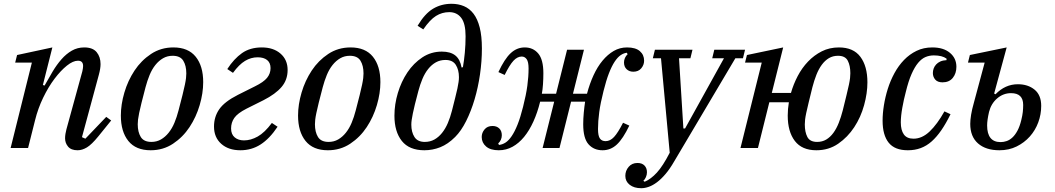

<svg xmlns="http://www.w3.org/2000/svg" viewBox="-20 -780 5560 1012"><path d="M389 12Q355 12 339 -7Q323 -26 323 -51Q323 -62 325 -74.5Q327 -87 330 -98L414 -404Q416 -413 417 -420Q418 -427 418 -432Q418 -460 391 -460Q365 -460 332.5 -434Q300 -408 267.5 -365Q235 -322 207.5 -265Q180 -208 165 -147L128 0H36L148 -450H60L70 -490L256 -530L206 -332L215 -329Q236 -367 257.5 -403Q279 -439 304 -467.5Q329 -496 358.5 -513Q388 -530 424 -530Q469 -530 489.5 -505Q510 -480 510 -442Q510 -419 501 -386L412 -57L430 -49L540 -164L566 -145L498 -61Q463 -18 438 -3Q413 12 389 12Z M778 -32Q806 -32 828.5 -45Q851 -58 869 -80.5Q887 -103 899.5 -133Q912 -163 921 -198Q934 -247 942 -279.5Q950 -312 954.5 -333.5Q959 -355 960.5 -368.5Q962 -382 962 -393Q962 -434 946 -460Q930 -486 890 -486Q862 -486 839.5 -473Q817 -460 799 -437.5Q781 -415 768.5 -384.5Q756 -354 747 -320Q734 -271 726 -238.5Q718 -206 713.5 -184.5Q709 -163 707.5 -149.5Q706 -136 706 -125Q706 -84 722 -58Q738 -32 778 -32ZM774 12Q696 12 656.5 -37Q617 -86 617 -171Q617 -229 635.5 -292Q654 -355 689 -408Q724 -461 776 -495.5Q828 -530 894 -530Q972 -530 1011.5 -481Q1051 -432 1051 -347Q1051 -289 1032.5 -226Q1014 -163 979 -110Q944 -57 892 -22.5Q840 12 774 12Z M1247 12Q1184 12 1146 -22Q1108 -56 1108 -113Q1108 -164 1135.5 -204Q1163 -244 1234 -280L1324 -325Q1369 -347 1387.5 -369.5Q1406 -392 1406 -421Q1406 -449 1388 -463.5Q1370 -478 1338 -478Q1303 -478 1271.5 -459Q1240 -440 1208 -396L1178 -416Q1213 -470 1255.5 -500Q1298 -530 1360 -530Q1421 -530 1458.5 -497.5Q1496 -465 1496 -411Q1496 -359 1464 -321.5Q1432 -284 1369 -252L1279 -207Q1232 -183 1215 -158.5Q1198 -134 1198 -103Q1198 -72 1217 -56Q1236 -40 1266 -40Q1302 -40 1338.5 -60.5Q1375 -81 1413 -132L1443 -112Q1401 -49 1353.5 -18.5Q1306 12 1247 12Z M1712 -32Q1740 -32 1762.5 -45Q1785 -58 1803 -80.5Q1821 -103 1833.5 -133Q1846 -163 1855 -198Q1868 -247 1876 -279.5Q1884 -312 1888.5 -333.5Q1893 -355 1894.5 -368.5Q1896 -382 1896 -393Q1896 -434 1880 -460Q1864 -486 1824 -486Q1796 -486 1773.5 -473Q1751 -460 1733 -437.5Q1715 -415 1702.5 -384.5Q1690 -354 1681 -320Q1668 -271 1660 -238.5Q1652 -206 1647.5 -184.5Q1643 -163 1641.5 -149.5Q1640 -136 1640 -125Q1640 -84 1656 -58Q1672 -32 1712 -32ZM1708 12Q1630 12 1590.5 -37Q1551 -86 1551 -171Q1551 -229 1569.5 -292Q1588 -355 1623 -408Q1658 -461 1710 -495.5Q1762 -530 1828 -530Q1906 -530 1945.5 -481Q1985 -432 1985 -347Q1985 -289 1966.5 -226Q1948 -163 1913 -110Q1878 -57 1826 -22.5Q1774 12 1708 12Z M2217 12Q2137 12 2098 -37Q2059 -86 2059 -170Q2059 -230 2077 -290Q2095 -350 2127.5 -398.5Q2160 -447 2206 -477.5Q2252 -508 2309 -508Q2354 -508 2379.5 -488Q2405 -468 2413 -424L2420 -426Q2426 -460 2430 -502Q2434 -544 2434 -589Q2434 -656 2411 -686Q2388 -716 2348 -716Q2310 -716 2278 -696Q2246 -676 2211 -625L2181 -644Q2219 -708 2262.5 -734Q2306 -760 2360 -760Q2396 -760 2425.5 -747.5Q2455 -735 2476 -707.5Q2497 -680 2508.5 -635Q2520 -590 2520 -524Q2520 -457 2510 -388Q2500 -319 2481.5 -256.5Q2463 -194 2437 -142Q2411 -90 2379 -58Q2341 -20 2300.5 -4Q2260 12 2217 12ZM2219 -32Q2247 -32 2269.5 -44.5Q2292 -57 2310 -79.5Q2328 -102 2340.5 -131.5Q2353 -161 2362 -196Q2372 -237 2379.5 -265.5Q2387 -294 2391 -314Q2395 -334 2397 -347.5Q2399 -361 2399 -373Q2399 -412 2382.5 -438Q2366 -464 2328 -464Q2300 -464 2277.5 -451.5Q2255 -439 2237 -416.5Q2219 -394 2206.5 -364Q2194 -334 2185 -300Q2174 -259 2167 -230.5Q2160 -202 2156 -182Q2152 -162 2150 -148.5Q2148 -135 2148 -123Q2148 -84 2164.5 -58Q2181 -32 2219 -32Z M2609 12Q2565 12 2542 -8Q2519 -28 2519 -58Q2519 -80 2534 -98Q2549 -116 2576 -116Q2598 -116 2611.5 -103Q2625 -90 2625 -67Q2625 -55 2620 -43.5Q2615 -32 2606 -24L2610 -16Q2628 -18 2644.5 -28.5Q2661 -39 2677 -62.5Q2693 -86 2708 -123.5Q2723 -161 2737 -217Q2753 -280 2759.5 -328Q2766 -376 2766 -419Q2766 -454 2756 -468Q2746 -482 2730 -482Q2707 -482 2686.5 -460Q2666 -438 2640 -385L2607 -400Q2639 -469 2671.5 -499.5Q2704 -530 2746 -530Q2790 -530 2817 -498Q2844 -466 2844 -394Q2844 -365 2842 -335.5Q2840 -306 2836 -286H2911L2969 -518H3058L3000 -286H3074Q3088 -339 3108.5 -383.5Q3129 -428 3156 -460.5Q3183 -493 3215 -511.5Q3247 -530 3285 -530Q3330 -530 3352.5 -510.5Q3375 -491 3375 -460Q3375 -438 3360 -420Q3345 -402 3318 -402Q3297 -402 3283 -415Q3269 -428 3269 -451Q3269 -463 3274 -474.5Q3279 -486 3288 -494L3284 -502Q3267 -500 3251 -489Q3235 -478 3219.5 -454.5Q3204 -431 3189.5 -393.5Q3175 -356 3161 -300Q3145 -237 3138.5 -189Q3132 -141 3132 -100Q3132 -64 3142 -50Q3152 -36 3172 -36Q3196 -36 3216.5 -58Q3237 -80 3264 -133L3297 -118Q3264 -49 3231.5 -18.5Q3199 12 3156 12Q3110 12 3082 -19.5Q3054 -51 3054 -125Q3054 -154 3057 -186Q3060 -218 3064 -244H2990L2929 0H2840L2901 -244H2827Q2813 -187 2791.5 -139.5Q2770 -92 2742.5 -58.5Q2715 -25 2681.5 -6.5Q2648 12 2609 12Z M3360 212Q3322 212 3299 194Q3276 176 3276 147Q3276 120 3293.5 99.5Q3311 79 3340 79Q3364 79 3377 92.5Q3390 106 3390 128Q3390 141 3384.5 153.5Q3379 166 3371 173L3378 178Q3411 164 3442.5 129.5Q3474 95 3510 25L3464 -473H3421L3432 -518H3630L3619 -473H3559L3582 -103H3591L3796 -473H3734L3745 -518H3907L3896 -473H3856L3534 70Q3511 110 3488 137Q3465 164 3443 180.5Q3421 197 3400 204.5Q3379 212 3360 212Z M4283 12Q4207 12 4169.5 -37Q4132 -86 4132 -171Q4132 -205 4138 -241H4035L3975 0H3883L3995 -450H3907L3917 -490L4108 -530L4048 -290H4149Q4162 -336 4184.5 -379Q4207 -422 4239 -455.5Q4271 -489 4311.5 -509.5Q4352 -530 4402 -530Q4478 -530 4515 -480.5Q4552 -431 4552 -346Q4552 -289 4534.5 -225.5Q4517 -162 4482.5 -109.5Q4448 -57 4398 -22.5Q4348 12 4283 12ZM4287 -32Q4314 -32 4335 -44.5Q4356 -57 4372.5 -79.5Q4389 -102 4401 -132.5Q4413 -163 4422 -198Q4434 -247 4442 -279.5Q4450 -312 4454.5 -333.5Q4459 -355 4460.5 -368.5Q4462 -382 4462 -394Q4462 -434 4448.5 -460Q4435 -486 4397 -486Q4370 -486 4349 -473.5Q4328 -461 4311.5 -438.5Q4295 -416 4283 -385.5Q4271 -355 4262 -320Q4250 -271 4242 -238.5Q4234 -206 4229.5 -184.5Q4225 -163 4223.5 -149.5Q4222 -136 4222 -124Q4222 -84 4235.5 -58Q4249 -32 4287 -32Z M4765 12Q4696 12 4664 -28Q4632 -68 4632 -144Q4632 -182 4639 -225.5Q4646 -269 4659.5 -312Q4673 -355 4694.5 -394.5Q4716 -434 4745 -464Q4774 -494 4811 -512Q4848 -530 4894 -530Q4953 -530 4987 -501.5Q5021 -473 5021 -428Q5021 -393 5002 -369.5Q4983 -346 4948 -346Q4922 -346 4909.5 -360.5Q4897 -375 4897 -395Q4897 -407 4901 -418.5Q4905 -430 4914 -440Q4923 -450 4936.5 -456Q4950 -462 4969 -463V-471Q4946 -488 4902 -488Q4879 -488 4858.5 -479.5Q4838 -471 4819.5 -449Q4801 -427 4784.5 -389.5Q4768 -352 4754 -294Q4744 -257 4736 -212.5Q4728 -168 4728 -135Q4728 -94 4744 -71.5Q4760 -49 4795 -49Q4840 -49 4880 -87Q4920 -125 4958 -193L4990 -178Q4966 -129 4941.5 -93.5Q4917 -58 4890.5 -34.5Q4864 -11 4833 0.5Q4802 12 4765 12Z M5248 12Q5176 12 5135 -24Q5094 -60 5094 -127Q5094 -147 5098.5 -175Q5103 -203 5113 -238L5170 -450H5082L5092 -490L5286 -530L5220 -287L5227 -283Q5278 -336 5345 -336Q5398 -336 5433 -307.5Q5468 -279 5468 -222Q5468 -177 5452.5 -135Q5437 -93 5408 -60.5Q5379 -28 5338.5 -8Q5298 12 5248 12ZM5254 -31Q5270 -31 5286 -36.5Q5302 -42 5316.5 -55.5Q5331 -69 5343 -91.5Q5355 -114 5363 -147Q5369 -171 5371 -189.5Q5373 -208 5373 -227Q5373 -289 5309 -289Q5268 -289 5236 -261.5Q5204 -234 5193 -190Q5188 -168 5185.5 -150.5Q5183 -133 5183 -119Q5183 -31 5254 -31Z"/></svg>

Font: IBM Plex Serif Text
Style: Italic
Weight: 450
Italic angle: -14°
Designer: Mike Abbink, Paul van der Laan, Pieter van Rosmalen
Foundry: Bold Monday
Version: Version 3.001